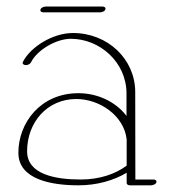

<svg xmlns="http://www.w3.org/2000/svg" viewBox="-20 -552 523 581"><path d="M102.1 -521C102.1 -517.1 106 -514.6 111.8 -514.6H282.7C290 -514.6 299.3 -519 299.3 -525.9C299.3 -529.8 295.4 -532.2 289.6 -532.2H118.7C111.3 -532.2 102.1 -527.8 102.1 -521ZM453.6 -2.4C453.6 -6.3 449.7 -8.8 443.8 -8.8H389.6L389.2 -273.4C389.2 -372.6 306.6 -452.1 200.7 -452.1C138.7 -452.1 71.8 -409.2 49.3 -364.7C46.9 -359.9 50.3 -355.5 57.1 -355C64 -354.5 71.3 -358.4 73.7 -363.3C92.8 -401.4 150.4 -434.6 194.3 -434.6C282.2 -434.6 362.8 -363.8 362.8 -269V-201.2C331.1 -243.2 276.4 -270 217.3 -270C102.5 -270 35.6 -180.2 35.6 -89.8C35.6 -7.8 138.2 8.8 217.3 8.8C273.4 8.8 324.2 -5.9 363.3 -29.3V2C363.3 5.4 367.2 8.8 373 8.8H437C444.3 8.8 453.6 4.4 453.6 -2.4ZM210.9 -252.4C281.2 -252.4 355 -202.6 363.3 -130.4V-50.8C329.1 -25.4 281.7 -8.8 224.1 -8.8C148.4 -8.8 62 -23.9 62 -94.2C62 -182.1 123 -252.4 210.9 -252.4Z"/></svg>

Font: WireWyrm
Style: Light
Weight: 200
Version: Version 001.000